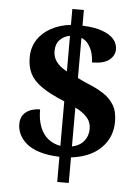

<svg xmlns="http://www.w3.org/2000/svg" viewBox="-57 -804 673 928"><g transform="rotate(5 279.5 -340.5)"><path d="M256 -43Q199 -45 159 -57.5Q119 -70 95 -90.5Q71 -111 60 -135Q49 -159 49 -183Q49 -212 62.5 -229.5Q76 -247 97.5 -255Q119 -263 143 -263Q143 -213 157 -177.5Q171 -142 196.5 -122Q222 -102 256 -96V-312Q183 -342 143 -370.5Q103 -399 87 -432Q71 -465 71 -509Q71 -557 94.5 -594Q118 -631 160 -654Q202 -677 256 -683V-760H312V-684Q371 -682 409 -668Q447 -654 465 -632.5Q483 -611 483 -584Q483 -553 456 -532Q429 -511 373 -511Q373 -531 367 -554Q361 -577 347.5 -596.5Q334 -616 312 -625V-430Q342 -415 376 -401Q410 -387 440.5 -367Q471 -347 490 -316Q509 -285 509 -235Q509 -159 457 -107.5Q405 -56 312 -45V79H256ZM312 -98Q350 -106 370 -131Q390 -156 390 -190Q390 -222 370.5 -244.5Q351 -267 312 -287ZM256 -630Q227 -625 207.5 -605Q188 -585 188 -551Q188 -533 194 -517.5Q200 -502 214.5 -487Q229 -472 256 -457Z"/></g></svg>

Font: Noto Serif Thai
Style: Regular
Weight: 400
Designer: Monotype Design Team
Foundry: Monotype Imaging Inc.
Version: Version 2.001